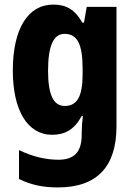

<svg xmlns="http://www.w3.org/2000/svg" viewBox="-20 -579 589 839"><path d="M213 -559C102 -559 36 -453 36 -271C36 -97 100 10 208 10C264 10 305 -13 337 -72H342C339 -50 337 -21 337 3V10C337 89 301 119 235 119C181 119 124 106 63 77V203C115 229 168 240 233 240C408 240 489 145 489 -27V-549H359L347 -480H340C307 -538 268 -559 213 -559ZM262 -431C317 -431 341 -388 341 -278V-254C341 -156 316 -116 263 -116C213 -116 190 -166 190 -270C190 -379 214 -431 262 -431Z"/></svg>

Font: Noto Sans Gurmukhi Condensed ExtraBold
Style: Regular
Weight: 800
Width: 3
Designer: Jelle Bosma - Monotype Design Team
Foundry: Monotype Imaging Inc.
Version: Version 2.004